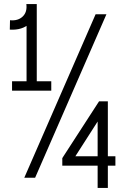

<svg xmlns="http://www.w3.org/2000/svg" viewBox="-20 -870 640 940"><path d="M28 -725 29 -771Q68 -767 91 -789Q114 -811 109 -850L159 -849Q164 -791 126.5 -756Q89 -721 28 -725ZM39 -426V-472H231V-426ZM110 -436V-850H160V-436ZM99 0 448 -800H501L152 0ZM458 50V-59H285V-96L465 -374H508V-105H545V-59H508V50ZM349 -105H458V-275Z"/></svg>

Font: Victor Mono Thin Thin
Style: Regular
Weight: 250
Monospace: yes
Version: Version 1.561;gftools[0.9.30]